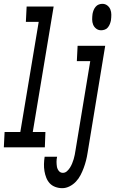

<svg xmlns="http://www.w3.org/2000/svg" viewBox="-59 -769 601 1002"><path d="M-39 0 -35 -80H47L143 -655H76L80 -735H221L112 -80H178L175 0ZM469 -611Q454 -611 443 -619.5Q432 -628 427 -640.5Q422 -653 422 -667.5Q422 -682 424 -697Q426 -707 429.5 -716Q433 -725 440 -733.5Q447 -742 456.5 -745.5Q466 -749 475 -749Q490 -749 501 -740.5Q512 -732 517 -719.5Q522 -707 522 -692.5Q522 -678 520 -663Q518 -653 514.5 -644Q511 -635 504.5 -626.5Q498 -618 488 -614.5Q478 -611 469 -611ZM266 213Q247 213 229.5 206.5Q212 200 200.5 187.5Q189 175 182.5 158.5Q176 142 173 124Q170 106 170.5 87Q171 68 174 49Q174 49 174 49Q174 49 174 49H239Q236 62 236 75Q236 88 238 100.5Q240 113 248 123Q256 133 269 133Q281 133 290.5 124.5Q300 116 306.5 105.5Q313 95 317.5 84Q322 73 325.5 61.5Q329 50 331 39Q333 28 335 16L412 -450H342L346 -530H490L398 29Q395 49 390 68.5Q385 88 378 107Q371 126 361.5 144.5Q352 163 337.5 178.5Q323 194 304 203.5Q285 213 266 213Z"/></svg>

Font: Iosevka Slab Medium Oblique
Style: Regular
Weight: 500
Italic angle: -9°
Monospace: yes
Designer: Belleve Invis
Foundry: Belleve Invis
Version: Version 11.1.1; ttfautohint (v1.8.3)